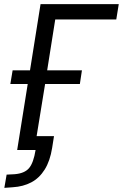

<svg xmlns="http://www.w3.org/2000/svg" viewBox="-20 -725 594 928"><path d="M1 183 12 119 51 117Q99 113 120.5 87.5Q142 62 152 0H63L114 -319H30L41 -385H125L176 -705H554L542 -631H247L208 -385H376L366 -319H198L157 -67H241L232 -10Q222 53 196 94.5Q170 136 131 156.5Q92 177 42 180Z"/></svg>

Font: Nunito Sans 7pt Condensed
Style: Italic
Weight: 400
Width: 3
Italic angle: -9°
Designer: Vernon Adams
Foundry: Vernon Adams
Version: Version 3.101;gftools[0.9.27]